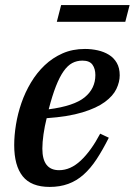

<svg xmlns="http://www.w3.org/2000/svg" viewBox="-20 -725 531 757"><path d="M176 12Q103 12 69.5 -30Q36 -72 36 -153Q36 -191 43 -234Q50 -277 64.5 -319Q79 -361 102 -399.5Q125 -438 156 -467.5Q187 -497 226.5 -514.5Q266 -532 315 -532Q341 -532 365.5 -526.5Q390 -521 409.5 -509Q429 -497 440.5 -477Q452 -457 452 -428Q452 -402 439 -374.5Q426 -347 393.5 -323Q361 -299 305 -282Q249 -265 164 -259Q156 -227 151.5 -195.5Q147 -164 147 -139Q147 -54 213 -54Q258 -54 298.5 -92Q339 -130 375 -198L409 -182Q385 -134 361 -97.5Q337 -61 309.5 -36.5Q282 -12 249 0Q216 12 176 12ZM172 -294Q272 -307 314 -341.5Q356 -376 356 -429Q356 -454 344.5 -470Q333 -486 305 -486Q283 -486 265 -476.5Q247 -467 231 -444.5Q215 -422 200.5 -385Q186 -348 172 -294ZM221 -705H491L474 -639H204Z"/></svg>

Font: IBM Plex Serif Medm
Style: Italic
Weight: 500
Italic angle: -14°
Designer: Mike Abbink, Paul van der Laan, Pieter van Rosmalen
Foundry: Bold Monday
Version: Version 3.001